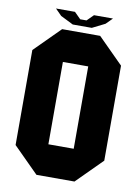

<svg xmlns="http://www.w3.org/2000/svg" viewBox="-90 -872 680 933"><g transform="rotate(10 250.0 -406.0)"><path d="M187.5 -156.2H312.5V-562.5H187.5ZM31.2 -593.8 156.2 -718.8H343.8L468.8 -593.8V-125L343.8 0H156.2L31.2 -125ZM140.6 -781.2 109.4 -812.5H203.1L234.4 -781.2H265.6L296.9 -812.5H390.6L359.4 -781.2L296.9 -750H203.1Z"/></g></svg>

Font: Signwood
Style: Regular
Weight: 400
Designer: GGBotNet
Foundry: GGBotNet
Version: 0.95